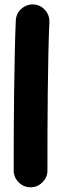

<svg xmlns="http://www.w3.org/2000/svg" viewBox="-20 -753 279 848"><path d="M127.4 -733.4Q158.2 -731.9 178.7 -709Q199.2 -686 198.2 -655.8Q195.3 -594.2 193.6 -511.7Q191.9 -429.2 190.9 -338.4Q189.9 -247.6 189.7 -159.7Q189.5 -71.8 189.5 0Q189.5 30.3 167.5 52.2Q145.5 74.2 114.7 74.2Q84.5 74.2 62.5 52.2Q40.5 30.3 40.5 0Q40.5 -72.3 40.8 -160.2Q41 -248 42.2 -339.4Q43.5 -430.7 45.2 -514.6Q46.9 -598.6 49.8 -662.6Q51.3 -693.4 74.2 -713.9Q97.2 -734.4 127.4 -733.4Z"/></svg>

Font: Mikhak-DS2-FD ExtraBold
Style: Regular
Weight: 800
Designer: Amin Abedi
Version: Version 3.2